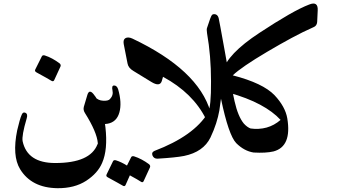

<svg xmlns="http://www.w3.org/2000/svg" viewBox="-20 -817 2004 1060"><path d="M495 -299Q548 -236 562 -115Q576 9 544 82Q520 139 456 181Q391 223 297 222Q154 220 91 117Q46 43 75 -98Q82 -127 88 -149Q94 -171 100 -184Q107 -201 121 -194Q135 -187 127 -162Q99 -67 105 -37Q131 83 285 83Q478 83 518 -20Q519 -20 519 -22Q521 -25 520 -27Q515 -88 449 -193Q438 -210 443 -228L462 -292Q472 -326 495 -299ZM211 -506Q215 -514 227 -511Q249 -504 269 -493Q289 -482 308 -468Q318 -460 314 -450L279 -374Q274 -364 262 -372Q250 -380 182 -417Q169 -424 175 -434Z M587 -270Q607 -291 601 -318Q595 -345 610 -345Q625 -345 632 -325Q654 -249 639 -196Q624 -143 574 -134Q524 -125 489 -142Q464 -154 466 -189L467 -266Q467 -281 474 -288Q489 -299 505 -281Q523 -262 549 -261Q577 -259 587 -270ZM704 51Q708 43 720 46Q742 53 762.5 64Q783 75 802 89Q812 97 808 107L773 183Q768 194 756 185Q750 181 735.5 172.5Q721 164 697 151L673 205Q668 215 656 207Q650 203 629.5 192Q609 181 575 162Q563 156 569 145L604 73Q608 65 620 68Q651 78 681 97Z M1142 -200Q1160 -138 1145 -133Q1131 -128 1117 -160Q1046 -303 880 -393L873 -369Q862 -336 815 -365L717 -425Q688 -442 684 -467L663 -574Q659 -598 672 -606Q687 -615 711 -604Q1074 -432 1142 -200Z M1326 -135Q1345 -114 1365 -107Q1386 -99 1400 -72Q1413 -46 1417 -16Q1421 14 1401 23Q1394 27 1380 25Q1328 17 1284 -27Q1242 -71 1200 -272Q1198 -256 1195.5 -239.5Q1193 -223 1191 -207Q1185 -173 1173 -135.5Q1161 -98 1142 -58Q1103 22 996 44Q950 53 850 59Q830 60 822 42Q815 24 833 16Q1051 -67 1128 -194Q1146 -227 1145 -368Q1145 -439 1139.5 -505Q1134 -571 1123 -634Q1122 -643 1121.5 -650.5Q1121 -658 1123 -663L1140 -713Q1147 -731 1150 -734Q1154 -739 1162 -739Q1181 -739 1187 -718Q1188 -716 1196.5 -669Q1205 -622 1222 -529Q1238 -436 1251.5 -368.5Q1265 -301 1275 -258Q1294 -174 1326 -135Z M1265 -401Q1432 -358 1496 -291Q1555 -228 1566 -164Q1592 -8 1490 19Q1447 29 1380 25Q1354 22 1339 -8Q1322 -39 1327 -69Q1333 -112 1360 -108Q1459 -94 1529 -155Q1487 -201 1416 -239Q1345 -277 1245 -305Q1222 -311 1213 -361Q1210 -382 1209 -397.5Q1208 -413 1210 -423Q1233 -518 1413 -636Q1504 -696 1573 -735.5Q1642 -775 1687 -792Q1737 -812 1734 -759L1731 -695Q1729 -674 1711 -667Q1654 -642 1590 -607.5Q1526 -573 1455 -531Q1313 -447 1265 -401Z"/></svg>

Font: Amiri
Style: Bold Italic
Weight: 700
Italic angle: 10°
Designer: Khaled Hosny
Version: Version 0.113